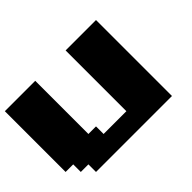

<svg xmlns="http://www.w3.org/2000/svg" viewBox="-121 -871 1117 1117"><g transform="rotate(-45 437.5 -312.5)"><path d="M125 0H750V-625H500V-125H312.5V-187.5H250V-625H0V-125H62.5V-62.5H125Z"/></g></svg>

Font: Faithful 32x
Style: Bold
Weight: 400
Foundry: Faithful Resource Pack
Version: Version 1.0; January 27, 2023